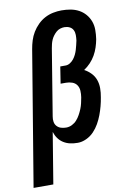

<svg xmlns="http://www.w3.org/2000/svg" viewBox="-135 -805 738 1082"><g transform="rotate(-10 233.5 -264.0)"><path d="M-33 215 95 -557Q99 -581 106.5 -605Q114 -629 127 -650.5Q140 -672 158.5 -690.5Q177 -709 199.5 -721Q222 -733 247 -738Q272 -743 295 -743Q322 -743 347 -738.5Q372 -734 393.5 -722.5Q415 -711 431 -692.5Q447 -674 455.5 -651Q464 -628 464 -602Q464 -576 460 -549Q456 -527 448.5 -504Q441 -481 429 -460Q417 -439 400 -421Q383 -403 363 -390Q384 -379 401 -361.5Q418 -344 426 -321.5Q434 -299 434 -273.5Q434 -248 429 -222Q425 -197 418.5 -172.5Q412 -148 403 -124Q394 -100 381 -77Q368 -54 349.5 -34.5Q331 -15 306 -3.5Q281 8 257 8Q234 8 213.5 3.5Q193 -1 175.5 -12Q158 -23 146 -40Q134 -57 128 -77L80 215ZM208 -88Q225 -88 241 -96Q257 -104 268.5 -117Q280 -130 288.5 -145.5Q297 -161 303.5 -177Q310 -193 313.5 -209Q317 -225 320 -241Q323 -260 322 -278.5Q321 -297 311.5 -311Q302 -325 285 -331Q268 -337 250 -337H219L234 -433H265Q278 -433 290.5 -441Q303 -449 311.5 -460Q320 -471 326 -483.5Q332 -496 336 -509Q340 -522 343 -535Q346 -548 349 -561Q351 -577 351 -592.5Q351 -608 344.5 -621Q338 -634 324.5 -640.5Q311 -647 295 -647Q283 -647 270.5 -643Q258 -639 248.5 -630.5Q239 -622 231 -611.5Q223 -601 218 -589.5Q213 -578 210 -566Q207 -554 205 -542L143 -163Q140 -147 142.5 -132Q145 -117 155 -106.5Q165 -96 179 -92Q193 -88 208 -88Z"/></g></svg>

Font: Iosevka Term Curly
Style: Bold Italic
Weight: 700
Italic angle: -9°
Designer: Belleve Invis
Foundry: Belleve Invis
Version: Version 32.3.0